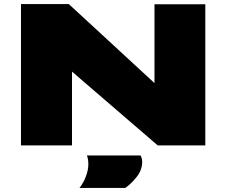

<svg xmlns="http://www.w3.org/2000/svg" viewBox="-20 -721 1122 952"><path d="M84 0V-701H321L746 -309V-700H998V0H762L337 -366V0ZM374 211Q394 186 406 153.5Q418 121 418 94Q418 79 416 68.5Q414 58 411 50H677Q685 65 685 82Q685 122 657.5 156.5Q630 191 601 211Z"/></svg>

Font: Georama Extra Expanded ExtraBold
Style: Regular
Weight: 800
Width: 8
Designer: Jean-Baptiste Levee
Foundry: Production Type
Version: Version 1.000